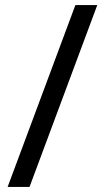

<svg xmlns="http://www.w3.org/2000/svg" viewBox="-20 -734 412 754"><path d="M362 -714 96 0H10L276 -714Z"/></svg>

Font: Noto Sans
Style: Regular
Weight: 400
Designer: Monotype Design Team
Foundry: Monotype Imaging Inc.
Version: Version 2.007